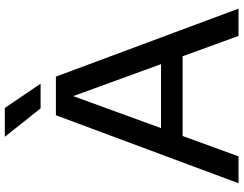

<svg xmlns="http://www.w3.org/2000/svg" viewBox="-124 -862 987 778"><g transform="rotate(-90 369.0 -473.5)"><path d="M15 0 290.5 -740H447L722.5 0H612L360.5 -690.5H375.5L124 0ZM178 -226.5 203.5 -314H533.5L559 -226.5ZM318.5 -802 203 -947H320L418.5 -802Z"/></g></svg>

Font: Encode Sans SC SemiExpanded Medium
Style: Regular
Weight: 500
Width: 6
Designer: Multiple Designers
Foundry: Impallari Type
Version: Version 3.002